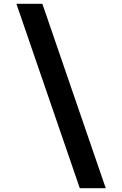

<svg xmlns="http://www.w3.org/2000/svg" viewBox="-20 -843 640 1006"><path d="M398 143 66 -823H202L534 143Z"/></svg>

Font: Iosevka Custom XBdEx
Style: Regular
Weight: 800
Width: 7
Monospace: yes
Designer: Belleve Invis
Foundry: Belleve Invis
Version: Version 11.2.4; ttfautohint (v1.8.4)